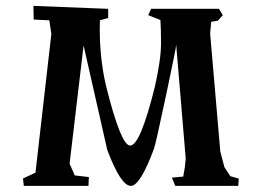

<svg xmlns="http://www.w3.org/2000/svg" viewBox="-20 -541 868 637"><path d="M273.4 75.7H59.1L56.2 51.3L97.7 31.7L150.4 -428.7L143.6 -473.6L91.8 -476.1L90.8 -521.5L338.9 -511.7V-481.4L311.5 -473.6Q311 -458.5 311 -443.4Q311 -346.2 331.5 -257.3Q380.9 -58.6 411.6 -58.1Q411.6 -58.1 412.1 -58.1Q445.3 -58.1 493.7 -252.9Q514.2 -343.8 514.2 -396.5Q514.2 -449.2 512.2 -474.6L471.7 -490.7L481.4 -511.7H706.5L719.2 -490.7L702.6 -472.2L680.7 -468.8L677.2 -429.7L710.9 -38.1L724.6 13.7L744.1 43.5L772 51.3L770.5 75.7H561.5L550.3 48.3L587.9 44.9L593.3 13.7L596.2 -14.2L564.5 -392.6Q565.4 -387.2 531 -225.3Q496.6 -63.5 490.7 -46.9Q445.3 74.7 414.6 75.7H414.1Q380.9 75.7 335.9 -43.5Q287.1 -257.3 257.3 -390.1L210.9 2L228 41L274.9 46.4Z"/></svg>

Font: Panteley
Style: Regular
Weight: 500
Designer: Kalashnikov Yuriy
Foundry: Øêîëà ïàâà èìåíè ñâÿòîãî àâíîàïîñòîëüíîãî Âëàäèìèà
Version: Version 1.80 April 12, 2018